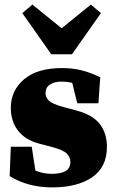

<svg xmlns="http://www.w3.org/2000/svg" viewBox="-20 -799 503 835"><path d="M206 16Q102 16 22 -33L27 -161H118L134 -57Q151 -50 169 -46.5Q187 -43 206 -43Q244 -43 265 -55Q286 -67 286 -95Q286 -115 270.5 -131Q255 -147 205 -160L148 -175Q89 -191 58 -231.5Q27 -272 27 -330Q27 -405 84.5 -454Q142 -503 250 -503Q296 -503 335.5 -493Q375 -483 416 -463L408 -350H316L294 -439Q284 -441 272.5 -442.5Q261 -444 245 -444Q217 -444 197.5 -431.5Q178 -419 178 -393Q178 -377 192 -362Q206 -347 258 -333L314 -318Q384 -299 414.5 -259Q445 -219 445 -160Q445 -72 380.5 -28Q316 16 206 16ZM121 -779 248 -676 375 -779 419 -742 293 -563H203L77 -742Z"/></svg>

Font: Source Serif 4 Black
Style: Regular
Weight: 900
Designer: Frank Grießhammer
Foundry: Adobe
Version: Version 4.005;hotconv 1.1.0;makeotfexe 2.6.0